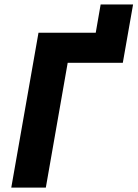

<svg xmlns="http://www.w3.org/2000/svg" viewBox="-20 -848 622 868"><path d="M154 -700H412.8L435 -827.8H581.6L535.2 -564H286L187.2 0H31Z"/></svg>

Font: Fixel Italic Variable Display Thin
Style: Italic
Weight: 100
Italic angle: -10°
Designer: AlfaBravo + MacPaw
Foundry: Kyrylo Tkachov, Marchela Mozhyna, Serhii Makarenko, Maria Weinstein, Zakhar Kryvoshyya
Version: Version 1.210;Glyphs 3.2 (3217)